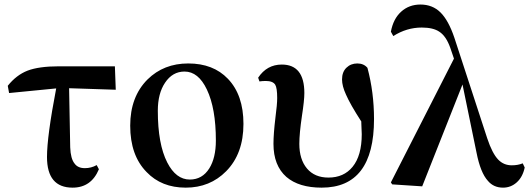

<svg xmlns="http://www.w3.org/2000/svg" viewBox="-20 -821 2359 856"><path d="M303.7 15.6Q189.5 15.6 189.5 -121.1Q189.5 -212.9 230.5 -426.8L20.5 -406.2L14.6 -438.5Q52.7 -486.3 102.5 -505.9Q153.3 -525.4 243.2 -525.4H492.2L496.1 -420.9L288.1 -427.7L293 -164.1Q294.9 -113.3 312.5 -91.8Q327.1 -71.3 358.4 -71.3Q386.7 -71.3 411.1 -85L420.9 -66.4Q386.7 15.6 303.7 15.6Z M633.8 -53.7Q560.5 -127.9 560.5 -260.7Q560.5 -389.6 637.7 -466.8Q710 -538.1 819.3 -538.1Q930.7 -538.1 996.1 -469.7Q1065.4 -397.5 1065.4 -268.6Q1065.4 -135.7 988.3 -57.6Q916 15.6 808.1 15.6Q700.2 15.6 633.8 -53.7ZM826.2 -20.5Q881.8 -20.5 913.1 -70.3Q942.4 -117.2 942.4 -194.3Q942.4 -337.9 902.3 -421.9Q864.3 -502 802.7 -502Q749 -502 715.8 -452.1Q683.6 -404.3 683.6 -327.1Q683.6 -178.7 725.6 -96.7Q764.6 -20.5 826.2 -20.5Z M1414.1 15.6Q1312.5 15.6 1256.8 -32.2Q1199.2 -83 1199.2 -179.7Q1199.2 -223.6 1208 -296.9Q1215.8 -355.5 1215.8 -383.8Q1215.8 -428.7 1207 -443.4Q1196.3 -460 1165 -460Q1150.4 -460 1136.7 -458L1130.9 -474.6Q1169.9 -533.2 1236.3 -533.2Q1336.9 -533.2 1336.9 -406.2Q1336.9 -373 1326.2 -304.7Q1314.5 -225.6 1314.5 -179.7Q1314.5 -110.4 1348.6 -69.8Q1382.8 -29.3 1444.3 -29.3Q1512.7 -29.3 1551.8 -77.1Q1592.8 -127 1592.8 -222.7Q1592.8 -238.3 1590.8 -273.4Q1590.8 -277.3 1590.8 -279.3Q1541 -356.4 1522.5 -399.4Q1504.9 -437.5 1504.9 -466.8Q1504.9 -500 1524.4 -519Q1543.9 -538.1 1573.2 -538.1Q1601.6 -538.1 1618.2 -518.6Q1647.5 -409.2 1647.5 -290Q1647.5 15.6 1414.1 15.6Z M2222.7 15.6Q2180.7 15.6 2155.3 -14.6Q2122.1 -50.8 2104.5 -140.6L2042 -444.3L1862.3 9.8L1728.5 1L1722.7 -7.8L2003.9 -559.6L1987.3 -608.4Q1968.8 -660.2 1938.5 -679.7Q1911.1 -698.2 1860.4 -698.2Q1793 -698.2 1733.4 -660.2L1722.7 -679.7Q1733.4 -737.3 1768.6 -769Q1803.7 -800.8 1854.5 -800.8Q1908.2 -800.8 1943.8 -765.6Q1979.5 -730.5 2005.9 -652.3L2152.3 -204.1Q2174.8 -136.7 2201.2 -109.4Q2225.6 -84 2261.7 -84Q2289.1 -84 2310.5 -92.8L2319.3 -74.2Q2310.5 -32.2 2284.2 -8.3Q2257.8 15.6 2222.7 15.6Z"/></svg>

Font: Bpmf GenYo Min B
Style: B
Weight: 700
Foundry: But Ko
Version: Version 1.320